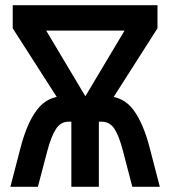

<svg xmlns="http://www.w3.org/2000/svg" viewBox="-20 -720 656 740"><path d="M309 -349 460 -602H158ZM245 -274 29 -611V-700H587V-611L372 -274ZM20 0 59 -150Q84 -247 123.5 -298Q163 -349 226 -349H390Q454 -349 493 -298Q532 -247 557 -150L596 0H490L454 -138Q439 -196 421 -223.5Q403 -251 372 -251H361V0H255V-251H244Q214 -251 195.5 -222.5Q177 -194 162 -137L126 0Z"/></svg>

Font: Overpass Mono
Style: Bold
Weight: 700
Monospace: yes
Designer: Delve Withrington, Dave Bailey
Foundry: Delve Fonts LLC
Version: Version 4.000